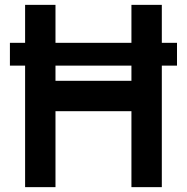

<svg xmlns="http://www.w3.org/2000/svg" viewBox="-20 -770 769 790"><path d="M708.3 -593.8V-500H645.8V0H520.8V-312.5H208.3V0H83.3V-500H20.8V-593.8H83.3V-750H208.3V-593.8H520.8V-750H645.8V-593.8ZM520.8 -437.5V-500H208.3V-437.5Z"/></svg>

Font: Vladivostok Bold
Style: Regular
Weight: 700
Width: 4
Designer: Michael Sharanda
Foundry: Michael Sharanda
Version: Version 1.005